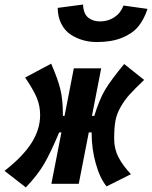

<svg xmlns="http://www.w3.org/2000/svg" viewBox="-64 -794 660 832"><path d="M369.6 -701.2Q403.8 -701.2 431.2 -719Q458.5 -736.8 471.2 -770L575.2 -755.4Q560.1 -709.5 535.2 -679.2Q510.3 -648.9 465.1 -630.4Q419.9 -611.8 355.5 -611.8Q324.2 -611.8 295.7 -619.9Q267.1 -627.9 242.2 -644.3Q217.3 -660.6 201.9 -690.4Q186.5 -720.2 186 -759.8L295.9 -774.4Q297.4 -734.9 317.9 -718Q338.4 -701.2 369.6 -701.2ZM344.7 -292Q366.7 -363.8 391.8 -405.5Q417 -447.3 474.1 -516.6L560.5 -447.8Q518.6 -407.7 496.8 -383.5Q475.1 -359.4 458.3 -329.6Q441.4 -299.8 436 -269.3Q430.7 -238.8 430.7 -192.9Q430.7 -148.9 449.2 -113Q467.8 -77.1 503.4 -39.1L397.9 13.7Q369.1 -21 351.1 -85Q333 -148.9 333 -220.2H320.8L277.3 2.4H158.7L202.1 -220.2H192.4Q155.3 -131.8 126.7 -83Q98.1 -34.2 47.9 18.1L-44.4 -53.7Q34.7 -115.2 72.3 -174.1Q109.9 -232.9 109.9 -295.4Q109.9 -335 95.5 -369.9Q81.1 -404.8 44.9 -458L157.7 -518.1Q188 -448.7 198.2 -404.3Q208.5 -359.9 208.5 -297.9V-292H215.8L255.9 -498H374.5L334.5 -292Z"/></svg>

Font: Fantasque Sans Mono
Style: Bold Italic
Weight: 700
Italic angle: -11°
Monospace: yes
Designer: Jany Belluz
Version: Version 1.7.1